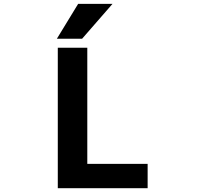

<svg xmlns="http://www.w3.org/2000/svg" viewBox="-20 -982 1040 1004"><path d="M436.5 -732.4V-125H752V2H282.2V-732.4ZM388.7 -961.9H568.4L409.2 -779.3H277.3Z"/></svg>

Font: Gen Shin Gothic Monospace Bold
Style: Bold
Weight: 700
Designer: [Source Han Sans]
Ryoko NISHIZUKA  (kana & ideographs); Paul D. Hunt (Latin, Greek & Cyrillic); Wenlong ZHANG  (bopomofo
Version: Version 1.002.20150607